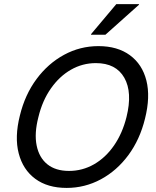

<svg xmlns="http://www.w3.org/2000/svg" viewBox="-20 -911 765 941"><path d="M306.7 10Q213.3 10 152.9 -34.6Q92.5 -79.2 71.7 -159.2Q50.8 -239.2 77.5 -345Q102.5 -447.5 159.2 -523.8Q215.8 -600 294.2 -642.5Q372.5 -685 462.5 -685Q555.8 -685 616.7 -640.4Q677.5 -595.8 697.5 -516.2Q717.5 -436.7 690.8 -330Q665.8 -227.5 609.2 -150.8Q552.5 -74.2 474.2 -32.1Q395.8 10 306.7 10ZM318.3 -73.3Q384.2 -73.3 440.8 -105.8Q497.5 -138.3 538.8 -197.9Q580 -257.5 600 -337.5Q630 -458.3 589.2 -530Q548.3 -601.7 450 -601.7Q384.2 -601.7 327.5 -569.2Q270.8 -536.7 229.2 -477.1Q187.5 -417.5 168.3 -337.5Q147.5 -257.5 159.6 -197.9Q171.7 -138.3 212.1 -105.8Q252.5 -73.3 318.3 -73.3ZM425.8 -740.8 426.7 -744.2 550 -890.8H661.7L660.8 -887.5L496.7 -740.8Z"/></svg>

Font: Funnel Sans
Style: Italic
Weight: 400
Italic angle: -14.036°
Version: Version 1.000; Beta; Release 5; Build 24; ttfautohint (v1.8.